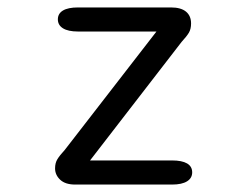

<svg xmlns="http://www.w3.org/2000/svg" viewBox="-20 -496 659 516"><path d="M128 -43.5Q128 -58 134.2 -68.1Q140.3 -78.2 154 -93L400.5 -411.3H189.5Q163.2 -411.3 149.3 -419.9Q135.5 -428.5 135.5 -444Q135.5 -459.5 149.3 -467.8Q163.2 -476 189.5 -476H439.7Q466 -476 479.8 -464.8Q493.5 -453.5 493.5 -433Q493.5 -418.2 487.7 -408.2Q481.8 -398.3 468 -383.3L222 -64.8H442.5Q468.8 -64.8 482.7 -56.8Q496.5 -48.7 496.5 -32.8Q496.5 -17.3 482.7 -8.7Q468.8 0 442.5 0H182Q155.5 0 141.8 -12.9Q128 -25.8 128 -43.5Z"/></svg>

Font: Sono ExtraLight
Style: Regular
Weight: 200
Designer: Tyler Finck
Foundry: Tyler Finck
Version: Version 2.112